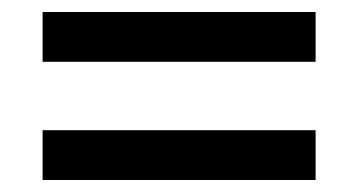

<svg xmlns="http://www.w3.org/2000/svg" viewBox="-20 -483 597 320"><path d="M51 -463H506V-380H51ZM51 -266H506V-183H51Z"/></svg>

Font: Noto Sans Devanagari Medium
Style: Regular
Weight: 500
Version: Version 2.003